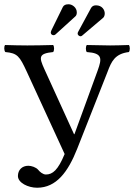

<svg xmlns="http://www.w3.org/2000/svg" viewBox="-20 -858 630 900"><path d="M105 -523 283 -136C252 -61 227 -40 195 -40C181 -40 166 -53 159 -62C149 -74 127 -81 113 -81C83 -81 64 -61 64 -33C64 -1 112 22 154 22C244 22 299 -52 342 -161L484 -521C502 -569 518 -606 584 -614C590 -620 590 -641 584 -647C554 -646 519 -645 496 -645C473 -645 424 -646 387 -647C381 -641 381 -620 387 -614C461 -609 458 -584 438 -528L329 -229H327L188 -534C162 -591 161 -607 229 -614C235 -620 235 -641 229 -647C192 -646 143 -645 108 -645C76 -645 38 -646 4 -647C-2 -641 -1 -620 5 -614C62 -609 72 -594 105 -523ZM471 -795C471 -811 459 -833 430 -833C419 -833 412 -829 407 -821L348 -712C345 -707 344 -704 344 -701C344 -693 352 -688 357 -688C360 -688 363 -689 365 -691L464 -775C468 -779 471 -786 471 -795ZM340 -800C340 -823 318 -838 302 -838C287 -838 280 -834 275 -826L221 -716C219 -712 218 -707 218 -705C218 -698 224 -693 231 -693C237 -693 241 -697 245 -701L333 -781C338 -785 340 -792 340 -800Z"/></svg>

Font: Libertinus Serif
Style: Regular
Weight: 400
Designer: Philipp H. Poll, Khaled Hosny
Foundry: Caleb Maclennan
Version: Version 7.050;RELEASE